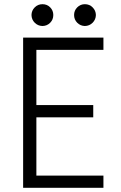

<svg xmlns="http://www.w3.org/2000/svg" viewBox="-20 -900 578 920"><path d="M90.8 -719.7H475.6V-661.1H154.3V-396.5H426.8V-337.9H154.3V-58.6H475.6V0H90.8ZM335 -828.1Q335 -849.6 350.1 -864.7Q365.2 -879.9 386.7 -879.9Q408.7 -879.9 423.8 -864.7Q439 -849.6 439.5 -828.1Q439 -806.2 423.8 -791Q408.7 -775.9 386.7 -775.4Q365.2 -775.9 350.1 -791Q335 -806.2 335 -828.1ZM130.9 -828.1Q131.3 -849.6 146.5 -864.7Q161.6 -879.9 183.6 -879.9Q205.6 -879.9 220.5 -864.7Q235.4 -849.6 235.4 -828.1Q235.4 -806.2 220.5 -791Q205.6 -775.9 183.6 -775.4Q161.6 -775.9 146.5 -791Q131.3 -806.2 130.9 -828.1Z"/></svg>

Font: Reddit Sans Chocolate Light
Style: Regular
Weight: 300
Designer: Stephen Hutchings
Foundry: Reddit
Version: Version 1.013